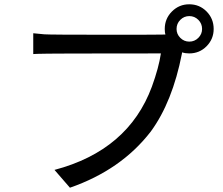

<svg xmlns="http://www.w3.org/2000/svg" viewBox="-20 -845 1040 895"><path d="M306 30 234 -53Q578 -144 688 -441Q720 -529 730 -596Q190 -596 155 -594Q147 -593 135 -593V-690Q161 -687 187 -685Q213 -683 483 -683Q741 -683 751 -684Q748 -693 748 -710Q748 -758 781.5 -791.5Q815 -825 862 -825Q910 -825 943 -791.5Q976 -758 976 -710Q976 -663 943 -629.5Q910 -596 862 -596Q843 -596 829 -601L828 -595Q784 -370 683 -232Q545 -53 306 30ZM922 -710Q922 -735 904.5 -752.5Q887 -770 862.5 -770Q838 -770 820.5 -752.5Q803 -735 803 -710Q803 -686 820.5 -668.5Q838 -651 862.5 -651Q887 -651 904.5 -668.5Q922 -686 922 -710Z"/></svg>

Font: LXGW 975 Gothic SC
Style: Regular
Weight: 400
Version: Version 2.01;February 25, 2021